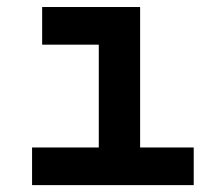

<svg xmlns="http://www.w3.org/2000/svg" viewBox="-20 -538 626 558"><path d="M73.2 0V-109.4H267.1V-408.2H102.5V-517.6H387.2V-109.4H543V0Z"/></svg>

Font: Cascadia Code SemiBold
Style: Regular
Weight: 600
Monospace: yes
Designer: Aaron Bell
Foundry: Saja Typeworks
Version: Version 2404.023; ttfautohint (v1.8.4)